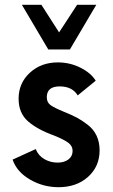

<svg xmlns="http://www.w3.org/2000/svg" viewBox="-20 -770 469 800"><path d="M181.2 -563.8 71.2 -750H152.5L226.2 -635L301.2 -750H381.2L271.2 -563.8ZM223.8 10Q160 10 105 -21.9Q50 -53.8 32.5 -105L128.8 -148.8Q140 -121.2 165 -106.9Q190 -92.5 220 -92.5Q247.5 -92.5 265 -105.6Q282.5 -118.8 282.5 -141.2Q282.5 -161.2 265.6 -174.4Q248.8 -187.5 206.2 -205Q136.2 -230 96.9 -264.4Q57.5 -298.8 57.5 -358.8Q57.5 -423.8 104.4 -466.9Q151.2 -510 221.2 -510Q271.2 -510 315 -488.1Q358.8 -466.2 378.8 -433.8L303.8 -372.5Q281.2 -410 228.8 -410Q175 -410 175 -365Q175 -343.8 190 -332.5Q205 -321.2 247.5 -303.8Q278.8 -291.2 300 -280Q321.2 -268.8 345.6 -250Q370 -231.2 382.5 -204.4Q395 -177.5 395 -143.8Q395 -76.2 346.9 -33.1Q298.8 10 223.8 10Z"/></svg>

Font: Now Alt Medium
Style: Regular
Weight: 500
Designer: Alfredo Marco Pradil
Foundry: Alfredo Marco Pradil
Version: Version 1.002;PS 001.002;hotconv 1.0.88;makeotf.lib2.5.64775